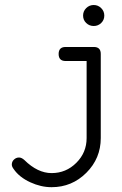

<svg xmlns="http://www.w3.org/2000/svg" viewBox="-20 -591 496 782"><path d="M404.8 -527.6Q404.8 -509.5 392.1 -497.3Q379.4 -485.1 361.8 -485.1Q343.8 -485.1 331.1 -497.3Q318.4 -509.5 318.4 -527.6Q318.4 -545.4 331.1 -558Q343.8 -570.6 361.8 -570.6Q379.4 -570.6 392.1 -558Q404.8 -545.4 404.8 -527.6ZM390.4 -28.6Q390.4 54 331.7 112.7Q272.9 171.4 190.2 171.4Q146.7 171.4 103.8 151.6Q58.3 130.9 35.2 96.9Q28.1 87.4 28.1 79.3Q28.1 67.1 37 58.8Q45.9 50.5 57.6 50.5Q67.9 50.5 79.3 60.8Q133.3 114 190.2 114Q249 114 290.9 72.1Q332.8 30.3 332.8 -28.6V-342.5H247.3Q218.8 -342.5 218.8 -371.1Q218.8 -399.7 247.3 -399.7H362.1Q390.4 -399.7 390.4 -371.6Z"/></svg>

Font: EnergyBar
Style: Regular
Weight: 400
Italic angle: -10°
Version: 1.0 2000-03-28